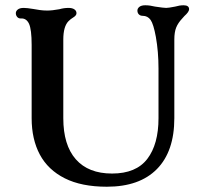

<svg xmlns="http://www.w3.org/2000/svg" viewBox="-20 -698 777 728"><path d="M100 -250V-528Q100 -586 90 -608Q80 -629 60 -628H58Q50 -628 45 -634Q40 -640 40 -648Q40 -656 47.5 -662Q55 -668 70 -668Q82 -668 106 -664Q117 -662 130.5 -660Q144 -658 159 -658Q178 -658 205 -663Q222 -668 240 -668Q254 -668 262 -662.5Q270 -657 270 -648Q270 -643 266.5 -639Q263 -635 258 -632Q248 -626 240 -618Q220 -598 220 -548V-250Q220 -148 267.5 -94Q315 -40 405 -40Q496 -40 538.5 -95.5Q581 -151 581 -250V-438Q581 -502 571 -558Q562 -607 551 -622.5Q540 -638 521 -638Q512 -638 506.5 -643.5Q501 -649 501 -658Q501 -666 508.5 -672Q516 -678 531 -678Q548 -678 568 -673Q601 -668 610 -668Q619 -668 644 -673Q661 -678 676 -678Q697 -678 697 -663Q697 -653 679 -637L671 -628Q655 -611 648 -593.5Q641 -576 641 -548V-250Q641 -124 575 -57Q509 10 385 10Q289 10 225.5 -22Q162 -54 131 -112Q100 -170 100 -250Z"/></svg>

Font: Raigarh
Style: Regular
Weight: 400
Designer: jaikishan Patel
Foundry: MagicType
Version: Version 1.000;FEAKit 1.0